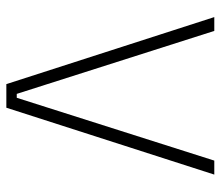

<svg xmlns="http://www.w3.org/2000/svg" viewBox="-64 -614 679 590"><g transform="rotate(90 275.0 -319.5)"><path d="M239 0 33 -639H75.5L269 -32H281L474 -639H517L311.5 0Z"/></g></svg>

Font: Anek Tamil Medium ExtraLight
Style: Regular
Weight: 250
Version: Version 1.003